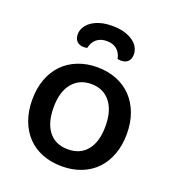

<svg xmlns="http://www.w3.org/2000/svg" viewBox="-129 -790 820 904"><g transform="rotate(20 281.0 -337.5)"><path d="M518 -234Q518 -177 501 -131Q484 -85 453.5 -53Q423 -21 379 -3.5Q335 14 281 14Q227 14 183 -3.5Q139 -21 108.5 -53Q78 -85 61 -131Q44 -177 44 -234Q44 -291 61 -337Q78 -383 109 -415Q140 -447 184 -464.5Q228 -482 281 -482Q334 -482 378 -464.5Q422 -447 453 -414.5Q484 -382 501 -336.5Q518 -291 518 -234ZM281 -398Q221 -398 186 -355Q151 -312 151 -234Q151 -156 185 -113.5Q219 -71 281 -71Q343 -71 377 -113.5Q411 -156 411 -234Q411 -311 376.5 -354.5Q342 -398 281 -398ZM280 -613Q249 -613 229.5 -596.5Q210 -580 204 -551Q200 -550 196 -549.5Q192 -549 187 -549Q164 -549 152 -562Q140 -575 140 -597Q140 -614 149 -630.5Q158 -647 175.5 -660Q193 -673 219 -681Q245 -689 280 -689Q316 -689 342.5 -681Q369 -673 386.5 -660Q404 -647 412.5 -630.5Q421 -614 421 -597Q421 -575 409 -562Q397 -549 374 -549Q366 -549 356 -551Q351 -580 331.5 -596.5Q312 -613 280 -613Z"/></g></svg>

Font: Baloo Da 2 Medium
Style: Regular
Weight: 500
Designer: Noopur Datye, Sulekha Rajkumar and Ek Type
Foundry: Ek Type
Version: Version 1.640;hotconv 1.0.111;makeotfexe 2.5.65597; ttfautoh